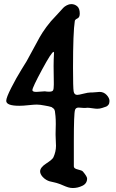

<svg xmlns="http://www.w3.org/2000/svg" viewBox="-20 -820 571 946"><path d="M221.7 -368.2Q237.3 -368.2 241.2 -374.5Q245.1 -380.9 245.1 -402.3V-415Q245.1 -425.8 244.6 -452.1Q244.1 -478.5 244.1 -494.1Q244.1 -510.7 244.6 -525.4Q245.1 -540 245.6 -547.9Q246.1 -555.7 246.1 -557.6Q246.1 -564.5 244.1 -564.5Q234.4 -564.5 187 -476.6Q139.6 -388.7 139.6 -376Q139.6 -367.2 159.2 -367.2Q166 -367.2 180.7 -368.7Q195.3 -370.1 201.2 -370.1Q210.9 -368.2 221.7 -368.2ZM409.2 59.6Q409.2 84 386.2 95.2Q363.3 106.4 338.9 106.4Q327.1 106.4 315.9 103Q304.7 99.6 290.5 93.3Q276.4 86.9 266.6 84Q258.8 81.1 245.1 78.1Q231.4 75.2 224.1 73.2Q216.8 71.3 207 65.4Q197.3 59.6 189.5 50.8Q177.7 37.1 177.7 24.4Q177.7 4.9 208 -14.6Q238.3 -34.2 243.2 -44.9Q255.9 -73.2 255.9 -101.6Q255.9 -109.4 254.9 -127Q253.9 -144.5 253.9 -155.3V-162.1Q253.9 -171.9 254.4 -187.5Q254.9 -203.1 254.9 -209Q254.9 -232.4 253.4 -248Q252 -263.7 250.5 -272.5Q249 -281.2 242.7 -286.1Q236.3 -291 233.9 -292.5Q231.4 -293.9 219.2 -296.4Q207 -298.8 201.2 -299.8Q176.8 -304.7 161.1 -304.7Q148.4 -304.7 121.1 -301.8Q93.8 -298.8 75.2 -298.8Q10.7 -298.8 10.7 -323.2Q10.7 -338.9 35.6 -387.7Q60.5 -436.5 85.9 -477.5L111.3 -518.6Q125 -543 144.5 -579.6Q164.1 -616.2 175.8 -637.2Q187.5 -658.2 208.5 -687Q229.5 -715.8 254.9 -741.2Q260.7 -747.1 272.9 -760.7Q285.2 -774.4 291.5 -781.2Q297.9 -788.1 309.1 -793.9Q320.3 -799.8 331.1 -799.8Q347.7 -799.8 360.4 -789.1Q373 -778.3 373 -752.9Q373 -734.4 361.3 -729Q349.6 -723.6 348.6 -716.8Q339.8 -661.1 339.8 -485.4Q339.8 -387.7 342.8 -370.1Q345.7 -352.5 360.4 -352.5Q368.2 -352.5 391.1 -358.4Q414.1 -364.3 425.8 -364.3H433.6Q440.4 -364.3 452.6 -365.7Q464.8 -367.2 470.7 -367.2Q491.2 -367.2 505.4 -352.1Q519.5 -336.9 519.5 -322.3Q519.5 -310.5 514.2 -303.7Q508.8 -296.9 503.4 -294.9Q498 -293 483.4 -288.1Q471.7 -284.2 459 -284.2Q451.2 -284.2 435.1 -286.6Q418.9 -289.1 410.2 -289.1Q409.2 -289.1 405.3 -288.6Q401.4 -288.1 399.4 -288.1H393.6Q388.7 -288.1 379.9 -289.1Q371.1 -290 367.2 -290Q353.5 -290 349.6 -278.3Q343.8 -259.8 343.8 -124V0Q343.8 10.7 363.8 15.1Q383.8 19.5 388.7 25.4Q409.2 49.8 409.2 59.6Z"/></svg>

Font: Isabella
Style: Medium
Weight: 500
Designer: John Stracke
Version: Version 001.202